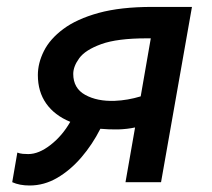

<svg xmlns="http://www.w3.org/2000/svg" viewBox="-20 -538 626 567"><path d="M329.6 -155.8Q301.8 -155.3 276.4 -157.7Q252.9 -111.3 220.5 -73.5Q188 -35.6 149.2 -12.9Q110.4 9.8 67.4 9.8Q37.6 9.8 16.1 0L31.2 -87.4Q38.6 -84.5 47.4 -83.7Q56.2 -83 63.5 -83Q94.7 -83 129.4 -110.1Q164.1 -137.2 187.5 -178.2Q141.1 -197.3 116.5 -232.2Q91.8 -267.1 91.8 -316.4Q91.8 -351.6 109.6 -387.2Q127.4 -422.9 167 -452.4Q206.5 -481.9 271.2 -499.8Q335.9 -517.6 429.7 -517.6H546.9L455.6 0H350.6L378.9 -161.6Q356 -156.7 329.6 -155.8ZM395.5 -253.4 425.3 -424.8H413.6Q326.2 -424.8 279.1 -407.7Q231.9 -390.6 214.1 -366.2Q196.3 -341.8 196.3 -319.8Q196.3 -277.3 231.7 -257.8Q267.1 -238.3 318.8 -240.2Q356.9 -241.7 395.5 -253.4Z"/></svg>

Font: Cascadia Code NF
Style: Italic
Weight: 400
Italic angle: -10°
Monospace: yes
Designer: Aaron Bell
Foundry: Saja Typeworks
Version: Version 2404.023; ttfautohint (v1.8.4)